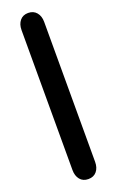

<svg xmlns="http://www.w3.org/2000/svg" viewBox="-195 -898 687 1132"><g transform="rotate(-20 148.5 -332.0)"><path d="M77.9 107.2V-771.4Q77.9 -807.6 96.7 -830.3Q115.4 -853 148.5 -853Q181.6 -853 200.8 -830.3Q219.9 -807.6 219.9 -771.4V107.2Q219.9 143.6 201.3 166.4Q182.6 189.2 148.8 189.2Q115.1 189.2 96.5 166.3Q77.9 143.4 77.9 107.2Z"/></g></svg>

Font: SN Pro Thin
Style: Regular
Weight: 200
Designer: Tobias Whetton
Foundry: Supernotes
Version: Version 1.003;Glyphs 3.3 (3324)